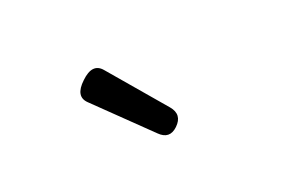

<svg xmlns="http://www.w3.org/2000/svg" viewBox="-43 -981 691 452"><g transform="rotate(-20 303.0 -755.0)"><path d="M342 -663Q319 -641 296 -664L167 -789Q144 -811 176 -841Q208 -872 229 -847L345 -711Q366 -686 342 -663Z"/></g></svg>

Font: Swei Gothic CJK TC Regular
Style: Regular
Weight: 400
Version: Version 2.129